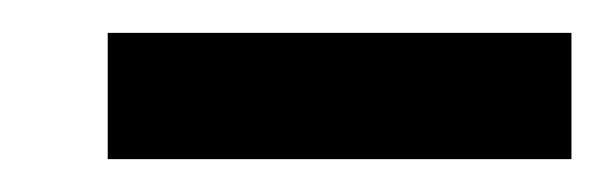

<svg xmlns="http://www.w3.org/2000/svg" viewBox="-20 -689 371 118"><path d="M46.2 -591.2V-668.8H331.2V-591.2Z"/></svg>

Font: Now Alt Medium
Style: Regular
Weight: 500
Designer: Alfredo Marco Pradil
Foundry: Alfredo Marco Pradil
Version: Version 1.002;PS 001.002;hotconv 1.0.88;makeotf.lib2.5.64775